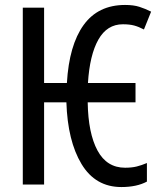

<svg xmlns="http://www.w3.org/2000/svg" viewBox="-20 -745 640 775"><path d="M248 -332H158V0H72V-714H158V-410H250Q259 -563 317.5 -644Q376 -725 485 -725Q519 -725 542.5 -717.5Q566 -710 590 -698L561 -626Q540 -637 521.5 -642Q503 -647 476 -647Q412 -647 377 -585Q342 -523 335 -410H527V-332H334Q336 -207 373.5 -137.5Q411 -68 485 -68Q512 -68 532 -73Q552 -78 573 -87V-12Q532 10 470 10Q365 10 309 -83Q253 -176 248 -332Z"/></svg>

Font: Noto Sans Mono UI
Style: Regular
Weight: 400
Monospace: yes
Designer: Monotype Design team
Foundry: Monotype Imaging Inc.
Version: Version 1.000